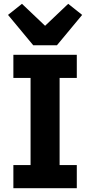

<svg xmlns="http://www.w3.org/2000/svg" viewBox="-20 -985 472 1005"><path d="M382 0H50V-121H140V-577H50V-698H382V-577H292V-121H382ZM278 -748H154L22 -907L95 -965L216 -850L337 -965L410 -907Z"/></svg>

Font: IBM Plex Sans
Style: Bold
Weight: 700
Designer: Mike Abbink, Paul van der Laan, Pieter van Rosmalen
Foundry: Bold Monday
Version: Version 3.201